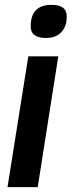

<svg xmlns="http://www.w3.org/2000/svg" viewBox="-20 -774 296 794"><path d="M11 0 97 -541H221L136 0ZM193 -754Q225 -754 240.5 -742Q256 -730 256 -705Q256 -677 245.5 -657.5Q235 -638 216.5 -627.5Q198 -617 170 -617Q138 -617 122 -629.5Q106 -642 107 -668Q107 -694 116 -713.5Q125 -733 144 -743.5Q163 -754 193 -754Z"/></svg>

Font: Georama ExtraCondensed Thin SemiBold
Style: Italic
Weight: 600
Italic angle: -9°
Version: Version 1.001